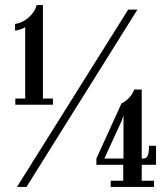

<svg xmlns="http://www.w3.org/2000/svg" viewBox="-20 -738 665 758"><path d="M40.5 -324.5V-349H79.5V-631Q75 -627 61.8 -622.5Q48.5 -618 39.5 -617V-643.5Q52.5 -645 66 -651.2Q79.5 -657.5 91.8 -667.8Q104 -678 112.5 -690.8Q121 -703.5 124.5 -718H149.5V-349H189V-324.5ZM47 0 486 -700H522.5L84.5 0ZM417 0V-24.5H466.5V-87.5H360.5V-112L459.5 -329.5Q474.5 -336 489.2 -351.5Q504 -367 509.5 -384.5H539.5V-112H546Q559 -112 563.8 -125.2Q568.5 -138.5 568.5 -162.5H596V-87.5H539.5V-24.5H588V0ZM391 -110 387.5 -112H467.5V-284L461.5 -263.5Z"/></svg>

Font: Imbue Thin
Style: Regular
Weight: 400
Version: Version 1.102